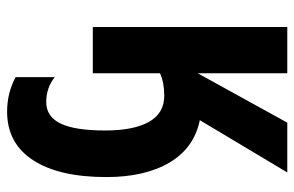

<svg xmlns="http://www.w3.org/2000/svg" viewBox="-164 -423 828 540"><g transform="rotate(90 250.0 -153.0)"><path d="M294 241Q241 241 197 217V107Q227 131 267 131Q308 131 327.5 90.5Q347 50 347 -35Q347 -114 323 -157.5Q299 -201 249 -201Q213 -201 186 -189V0H56V-547H186V-295L325 -547H465L318 -301Q396 -285 437 -216Q478 -147 478 -38Q478 95 430.5 168Q383 241 294 241Z"/></g></svg>

Font: Noto Sans Mono ExtraCondensed
Style: Bold
Weight: 700
Width: 2
Designer: Monotype Design Team
Foundry: Monotype Imaging Inc.
Version: Version 2.014